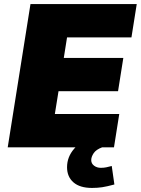

<svg xmlns="http://www.w3.org/2000/svg" viewBox="-20 -725 693 945"><path d="M18 0 130 -705H653L627 -541H310L294 -440H587L561 -276H268L250 -164H567L541 0ZM433 200Q373 200 341.5 172.5Q310 145 310 98Q310 47 345.5 6.5Q381 -34 434 -52L483 0Q453 11 441 29Q429 47 429 63Q429 80 443 90.5Q457 101 476 101Q491 101 503 98.5Q515 96 530 92L543 183Q506 193 483 196.5Q460 200 433 200Z"/></svg>

Font: Mulish ExtraBlack
Style: Italic
Weight: 1000
Italic angle: -9°
Designer: Vernon Adams
Foundry: Vernon Adams
Version: Version 3.603; ttfautohint (v1.8.3)